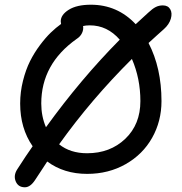

<svg xmlns="http://www.w3.org/2000/svg" viewBox="-20 -754 774 818"><path d="M85.9 43.9Q57.6 43.9 47.1 19Q36.6 -5.9 53.2 -32.2Q93.3 -94.7 119.1 -130.9Q65.9 -207.5 65.9 -313Q65.9 -362.3 77.9 -409.7Q89.8 -457 107.9 -493.2Q126 -529.3 150.1 -561.5Q174.3 -593.8 196.3 -615Q218.3 -636.2 240.2 -651.9Q240.2 -653.3 239.5 -657.2Q238.8 -661.1 238.8 -663.1Q238.8 -690.9 272.9 -712.4Q307.1 -733.9 367.2 -733.9Q480 -733.9 558.1 -650.9Q585.9 -677.2 611.8 -700.2Q629.9 -717.3 643.6 -724.1Q657.2 -731 673.8 -731Q695.8 -731 705.3 -714.6Q714.8 -698.2 707.8 -674.1Q700.7 -649.9 678.2 -629.9Q672.4 -624.5 648.7 -603.5Q625 -582.5 612.8 -570.8Q668 -464.4 668 -323.2Q668 -237.8 628.2 -167Q588.4 -96.2 515.4 -54.7Q442.4 -13.2 351.1 -13.2Q252.4 -13.2 181.2 -65.9Q172.9 -52.7 155.5 -26.6Q138.2 -0.5 129.9 12.2Q109.4 43.9 85.9 43.9ZM155.8 -313Q155.8 -258.8 175.8 -211.9Q324.7 -418 490.2 -585Q437 -646 362.8 -646Q345.7 -646 334 -643.1Q336.4 -627.9 329.3 -613Q322.3 -598.1 306.2 -587.9Q155.8 -481.4 155.8 -313ZM578.1 -323.2Q578.1 -419.4 542 -502.9Q369.1 -331.1 231.9 -139.2Q279.3 -101.1 351.1 -101.1Q449.2 -101.1 513.7 -162.6Q578.1 -224.1 578.1 -323.2Z"/></svg>

Font: Shantell Sans Bouncy
Style: Regular
Weight: 400
Designer: Stephen Nixon, Anya Danilova, Shantell Martin
Foundry: Arrow Type
Version: Version 1.006;[9816181b4]